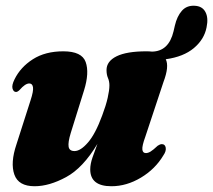

<svg xmlns="http://www.w3.org/2000/svg" viewBox="-20 -636 739 666"><path d="M541.5 -136Q552.5 -136 554.8 -124Q557 -112 547 -97.5Q518.5 -49.5 468.8 -19.8Q419 10 366.5 10Q293 10 293 -48.5Q293 -67 301 -90.2Q309 -113.5 318 -137Q268 -53.5 209.5 -21.8Q151 10 100 10Q44 10 29.8 -30.5Q15.5 -71 37 -135L86 -288Q96.5 -320 94.5 -333.2Q92.5 -346.5 81.5 -346.5Q67.5 -346.5 48 -324Q41 -317 35.5 -317Q27 -317 23.5 -328.5Q20 -340 30.5 -361Q51 -403 94 -430.5Q137 -458 199.5 -458Q264 -458 277.2 -420.8Q290.5 -383.5 271.5 -322.5L225.5 -175Q215.5 -142.5 218 -127.2Q220.5 -112 238.5 -112Q259.5 -112 285.2 -141.8Q311 -171.5 334.5 -235.5Q347.5 -270 353.5 -296.5Q359.5 -323 359.5 -340Q359.5 -354 354.5 -365.5Q349.5 -377 349.5 -393Q349.5 -423.5 384.5 -440.8Q419.5 -458 488 -458Q498.5 -458 507.5 -457Q565.5 -458 582 -527.5L586.5 -547Q594 -579.5 610.8 -598.5Q627.5 -617.5 655 -616Q681.5 -615 692.5 -594.5Q703.5 -574 696.5 -541Q688.5 -499.5 652.5 -469.2Q616.5 -439 555 -430.5Q567.5 -405.5 547 -351.5L484 -161.5Q472.5 -130 473.8 -117.5Q475 -105 486 -105Q493.5 -105 502.2 -110.2Q511 -115.5 527 -130.5Q535 -136 541.5 -136Z"/></svg>

Font: Fraunces 144pt S050 Black
Style: Italic
Weight: 900
Italic angle: -16°
Version: Version 1.000; ttfautohint (v1.8.3)